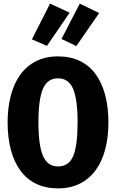

<svg xmlns="http://www.w3.org/2000/svg" viewBox="-20 -1022 640 1059"><path d="M578 -347Q578 -264 560 -197Q542 -130 507 -82.5Q472 -35 420 -9Q368 17 300 17Q232 17 180 -8Q128 -33 93 -80.5Q58 -128 40 -195.5Q22 -263 22 -347Q22 -429 40 -496.5Q58 -564 93 -611.5Q128 -659 180 -685Q232 -711 300 -711Q368 -711 420 -686Q472 -661 507 -613.5Q542 -566 560 -498.5Q578 -431 578 -347ZM408 -347Q408 -475 383 -532.5Q358 -590 300 -590Q242 -590 217 -532.5Q192 -475 192 -347Q192 -219 217.5 -161.5Q243 -104 300 -104Q360 -104 384 -162Q408 -220 408 -347ZM156 -805 256 -1002 364 -952 239 -769ZM319 -807 420 -1002 527 -950 401 -768Z"/></svg>

Font: Qzxlaeiskcpccdgjqmyffctclhy
Style: Regular
Weight: 700
Monospace: yes
Designer: Carrois Corporate & Edenspiekermann
Foundry: Carrois Corporate GbR & Edenspiekermann AG
Version: Version 2.001